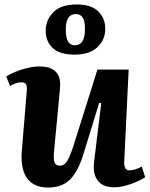

<svg xmlns="http://www.w3.org/2000/svg" viewBox="-20 -826 673 861"><path d="M8 -483Q25 -494 50.5 -504.5Q76 -515 104.5 -521.5Q133 -528 157 -528Q259 -528 249 -430L223 -153Q219 -115 224 -99Q229 -83 249 -83Q268 -83 281 -103.5Q294 -124 311 -177L417 -514H557L537 -99Q536 -62 560 -62Q572 -62 586.5 -66.5Q601 -71 616 -79L631 -31Q616 -21 592 -10.5Q568 0 541.5 7Q515 14 492 14Q442 14 418.5 -16Q395 -46 402 -101L434 -363L425 -365L355 -138Q331 -58 294.5 -21.5Q258 15 196 15Q132 15 101.5 -26.5Q71 -68 78 -152L100 -417Q102 -440 96.5 -448.5Q91 -457 76 -457Q64 -457 50.5 -452.5Q37 -448 25 -440ZM315 -581Q248 -581 216.5 -610.5Q185 -640 185 -689Q185 -736 219 -771Q253 -806 325 -806Q389 -806 420.5 -775Q452 -744 452 -697Q452 -647 416.5 -614Q381 -581 315 -581ZM316 -623Q361 -623 361 -696Q361 -733 350.5 -748Q340 -763 320 -763Q275 -763 275 -694Q275 -657 285 -640Q295 -623 316 -623Z"/></svg>

Font: Literata 36pt
Style: Bold Italic
Weight: 700
Italic angle: -2°
Designer: Latin by Veronika Burian and Jose Scaglione. Greek by Irene Vlachou. Cyrillic by Vera Evstafieva
Foundry: TypeTogether
Version: Version 3.002